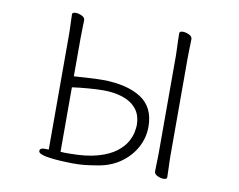

<svg xmlns="http://www.w3.org/2000/svg" viewBox="-78 -815 1156 929"><g transform="rotate(10 500.0 -350.0)"><path d="M735 -593Q735 -603 734 -624Q733 -645 732.5 -667Q732 -689 732 -700Q732 -710 749 -710Q763 -710 779 -702.5Q795 -695 795 -682Q795 -674 794.5 -657.5Q794 -641 793.5 -623Q793 -605 793 -593V-109Q793 -103 793.5 -82Q794 -61 795 -38Q796 -15 796 -3Q796 7 779 7Q765 7 749 -0.5Q733 -8 733 -21Q733 -29 733.5 -47.5Q734 -66 734.5 -84Q735 -102 735 -109ZM208 -594Q208 -625 206.5 -654Q205 -683 205 -700Q205 -710 222 -710Q236 -710 252 -702.5Q268 -695 268 -682Q268 -670 267 -644.5Q266 -619 266 -593V-406Q295 -408 335.5 -410.5Q376 -413 404 -413Q524 -413 594 -369Q664 -325 664 -228Q664 -173 637.5 -125Q611 -77 564.5 -44.5Q518 -12 457 -2Q416 5 390.5 7.5Q365 10 336 10Q328 10 319 9.5Q310 9 300 9Q241 7 202.5 0Q164 -7 164 -22Q164 -34 182 -36H208ZM266 -35Q276 -34 286.5 -34Q297 -34 307 -34Q393 -34 448.5 -50Q504 -66 536.5 -91Q569 -116 584 -143Q599 -170 603 -192.5Q607 -215 607 -225Q607 -276 581 -306.5Q555 -337 513 -350.5Q471 -364 421 -364Q387 -364 344.5 -360.5Q302 -357 266 -352Z"/></g></svg>

Font: Moon Stars Kai T Light
Style: Regular
Weight: 300
Designer: GuiWonder
Version: Version 1.101